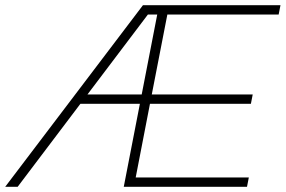

<svg xmlns="http://www.w3.org/2000/svg" viewBox="-43 -720 1101 740"><path d="M-23 0 508 -700H596L589 -664H527L25 0ZM256 -320 263 -356H530L523 -320ZM434 0 570 -700H1038L1031 -664H602L542 -356H931L924 -320H535L480 -36H916L909 0Z"/></svg>

Font: REM Medium Thin
Style: Italic
Weight: 250
Italic angle: -11°
Version: Version 1.005;gftools[0.9.28]